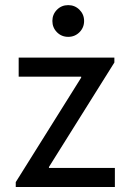

<svg xmlns="http://www.w3.org/2000/svg" viewBox="-20 -748 522 768"><path d="M43 0V-19.5L304.7 -437.5V-441.4H54.7V-517.6H437.5V-498L175.8 -80.1V-76.2H439.5V0ZM252.9 -600.6Q226.1 -600.6 207.8 -619.1Q189.5 -637.7 189.5 -664.1Q189.5 -690.4 207.8 -709Q226.1 -727.5 252.9 -727.5Q279.3 -727.5 297.9 -709Q316.4 -690.4 316.4 -664.1Q316.4 -637.7 297.9 -619.1Q279.3 -600.6 252.9 -600.6Z"/></svg>

Font: Reddit Sans
Style: Regular
Weight: 400
Designer: Stephen Hutchings
Foundry: Reddit
Version: Version 1.014